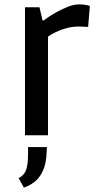

<svg xmlns="http://www.w3.org/2000/svg" viewBox="-20 -617 445 876"><path d="M94 0V-584H160L174 -524H180Q180 -524 195 -535Q210 -546 235 -560Q260 -574 288 -585.5Q316 -597 342 -597Q363 -597 376.5 -593.5Q390 -590 390 -590L382 -494Q382 -494 367.5 -495Q353 -496 339 -496Q312 -496 285 -489Q258 -482 235.5 -471Q213 -460 199 -450V0ZM89 239 65 196Q91 182 99.5 157.5Q108 133 108 82V54H194L193 76Q191 131 175 164Q159 197 136 214Q113 231 89 239Z"/></svg>

Font: Ruda SemiBold
Style: Regular
Weight: 600
Designer: Mariela Monsalve and Angelina Sanchez
Foundry: Mariela Monsalve and Angelina Sanchez
Version: Version 2.001